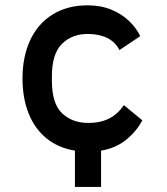

<svg xmlns="http://www.w3.org/2000/svg" viewBox="-20 -574 640 738"><path d="M66.5 -272.5Q66.5 -356 96 -419.5Q125.5 -483 182 -518.2Q238.5 -553.5 317 -553.5Q367.5 -553.5 408 -536.8Q448.5 -520 476.2 -493.2Q504 -466.5 519 -435L439 -381.5Q423.5 -412.5 392.2 -428Q361 -443.5 317 -443.5Q256.5 -443.5 218 -405.2Q179.5 -367 179.5 -281V-263.5Q179.5 -175.5 218.8 -138.5Q258 -101.5 319 -101.5Q367 -101.5 400.5 -119Q434 -136.5 456 -170L527 -111.5Q505.5 -70 465.5 -37.2Q425.5 -4.5 368.5 5V144.5H268V5Q204 -5.5 158.8 -42.2Q113.5 -79 90 -138Q66.5 -197 66.5 -272.5Z"/></svg>

Font: JuliaMono
Style: Bold
Weight: 700
Monospace: yes
Designer: cormullion
Foundry: corm
Version: Version 0.055; ttfautohint (v1.8.4)